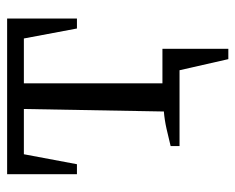

<svg xmlns="http://www.w3.org/2000/svg" viewBox="-81 -443 661 539"><g transform="rotate(-90 249.5 -173.5)"><path d="M353 137 315 -30 354 0H242V-48H382V137ZM467 -484V-288H439L411 -437H285V-43L374 -28V0H109V-25Q133 -31 157.5 -36.5Q182 -42 206 -44L213 -437H86L58 -288H30V-484Z"/></g></svg>

Font: Piazzolla 24pt
Style: Regular
Weight: 400
Designer: Juan Pablo del Peral
Foundry: Huerta Tipografica
Version: Version 2.005